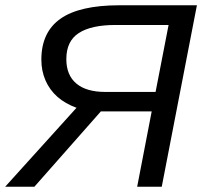

<svg xmlns="http://www.w3.org/2000/svg" viewBox="-64 -708 767 728"><path d="M318.4 -285.6 66.4 0H-44.4L226.1 -299.3Q183.6 -314.9 154.3 -340.3Q124 -367.2 108.4 -403.3Q92.8 -439.5 92.8 -481.9Q92.8 -585.9 165.3 -637Q237.8 -688 388.7 -688H682.6L549.3 0H456.1L511.2 -285.6ZM335.4 -359.4H525.9L575.2 -613.3H374Q282.2 -613.3 234.9 -582.8Q187.5 -552.2 187.5 -483.9Q187.5 -423.3 225.3 -391.4Q263.2 -359.4 335.4 -359.4Z"/></svg>

Font: Arimo
Style: Italic
Weight: 400
Italic angle: -12°
Designer: Steve Matteson
Foundry: Monotype Imaging Inc.
Version: Version 1.33